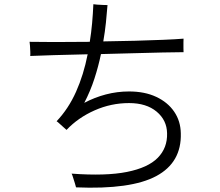

<svg xmlns="http://www.w3.org/2000/svg" viewBox="-20 -841 1040 909"><path d="M340 46Q339 40 334.5 26.5Q330 13 326 -0.5Q322 -14 319 -19Q481 -7 581 -27Q681 -47 727 -94Q773 -141 771 -210Q770 -272 721.5 -312.5Q673 -353 591 -353Q506 -353 428 -318.5Q350 -284 295 -226Q292 -229 282 -237.5Q272 -246 262.5 -255Q253 -264 248 -267Q304 -326 340 -406.5Q376 -487 395 -584Q309 -582 236 -580Q163 -578 123 -576Q124 -581 123.5 -595.5Q123 -610 122 -624.5Q121 -639 120 -643Q161 -642 238 -642Q315 -642 405 -643Q412 -686 416 -730.5Q420 -775 422 -821Q427 -820 441 -819Q455 -818 469.5 -817.5Q484 -817 489 -817Q486 -777 481.5 -734Q477 -691 469 -645Q545 -646 618.5 -648Q692 -650 752.5 -652.5Q813 -655 849 -658Q849 -654 848.5 -640.5Q848 -627 848.5 -613.5Q849 -600 849 -594Q812 -594 749.5 -592.5Q687 -591 611.5 -589Q536 -587 458 -585Q446 -527 427 -468.5Q408 -410 379 -354Q428 -380 481.5 -394Q535 -408 591 -408Q665 -408 719.5 -382.5Q774 -357 804.5 -312.5Q835 -268 836 -210Q840 -72 720 -7.5Q600 57 340 46Z"/></svg>

Font: Zen Kaku Gothic Antique
Style: Regular
Weight: 400
Designer: Yoshimichi Ohira
Foundry: Positype
Version: Version 1.001